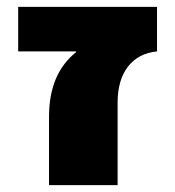

<svg xmlns="http://www.w3.org/2000/svg" viewBox="-20 -540 511 560"><path d="M323 -240V0H123V-200Q123 -325 202 -388V-390H33V-520H438V-390Q384 -385 353.5 -346Q323 -307 323 -240Z"/></svg>

Font: Mplus 1p Black
Style: Regular
Weight: 900
Version: Version 1.061